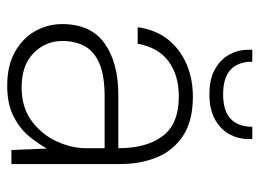

<svg xmlns="http://www.w3.org/2000/svg" viewBox="-116 -610 737 546"><g transform="rotate(90 253.0 -336.5)"><path d="M223 12Q166 12 127 -10Q88 -32 68 -67.5Q48 -103 48 -144Q48 -226 103 -265Q158 -304 249 -304H401Q401 -384 366.5 -430Q332 -476 254 -476Q193 -476 153.5 -446.5Q114 -417 104 -359H57Q64 -411 92.5 -446Q121 -481 163 -498.5Q205 -516 254 -516Q323 -516 365 -488.5Q407 -461 426.5 -414.5Q446 -368 446 -309V0H406L402 -101Q390 -79 369 -52.5Q348 -26 312.5 -7Q277 12 223 12ZM228 -29Q285 -29 323.5 -57.5Q362 -86 381.5 -128.5Q401 -171 401 -212V-265H253Q193 -265 158.5 -249.5Q124 -234 110 -207Q96 -180 96 -145Q96 -97 130.5 -63Q165 -29 228 -29ZM248 -563Q204 -563 176 -579Q148 -595 134.5 -620Q121 -645 121 -673V-685H155Q155 -645 177.5 -623.5Q200 -602 248 -602Q295 -602 317.5 -623.5Q340 -645 340 -685H375V-674Q375 -646 361.5 -620.5Q348 -595 319.5 -579Q291 -563 248 -563Z"/></g></svg>

Font: DM Sans ExtraLight
Style: Regular
Weight: 200
Designer: Colophon Foundry, Jonny Pinhorn
Foundry: Colophon Foundry
Version: Version 4.004; ttfautohint (v1.8.4.7-5d5b)